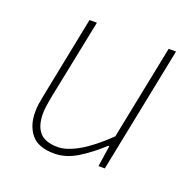

<svg xmlns="http://www.w3.org/2000/svg" viewBox="-94 -575 692 684"><g transform="rotate(20 252.0 -233.0)"><path d="M178 12Q117 12 90.5 -20.5Q64 -53 64 -104Q64 -122 66 -134.5Q68 -147 72 -168L134 -478H162L100 -172Q96 -150 94 -136.5Q92 -123 92 -108Q92 -62 113 -38Q134 -14 182 -14Q215 -14 260 -39.5Q305 -65 362 -120L434 -478H462L366 0H342L354 -80H350Q308 -41 265 -14.5Q222 12 178 12Z"/></g></svg>

Font: Source Sans 3 ExtraLight
Style: Italic
Weight: 250
Italic angle: -11°
Designer: Paul D. Hunt
Foundry: Adobe
Version: Version 3.046;hotconv 1.0.118;makeotfexe 2.5.65603